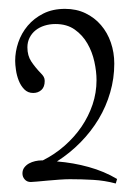

<svg xmlns="http://www.w3.org/2000/svg" viewBox="-20 -652 302 438"><path d="M244.1 -233.4Q218.8 -240.2 192.4 -241.7Q166 -243.2 139.6 -243.2Q129.4 -243.2 115.5 -242.2Q101.6 -241.2 88.4 -240Q75.2 -238.8 64.5 -237.8Q53.7 -236.8 50.3 -236.8Q41.5 -236.8 36.4 -242.7Q31.2 -248.5 31.2 -256.3Q31.2 -264.2 35.4 -269.8Q39.6 -275.4 46.1 -279.1Q52.7 -282.7 60.3 -284.4Q67.9 -286.1 74.7 -286.1H77.6Q105 -299.8 127.4 -319.6Q149.9 -339.4 166 -363Q182.1 -386.7 191.2 -413.6Q200.2 -440.4 200.2 -469.2Q200.2 -488.8 195.3 -511.2Q190.4 -533.7 179.4 -552.7Q168.5 -571.8 150.6 -584.5Q132.8 -597.2 106.4 -597.2Q93.3 -597.2 81.5 -593.5Q69.8 -589.8 61.3 -583Q52.7 -576.2 47.6 -566.2Q42.5 -556.2 42.5 -543.9Q42.5 -524.9 51.5 -511.5Q60.5 -498 73.7 -484.4Q77.6 -480.5 79.8 -476.6Q82 -472.7 82 -467.3Q82 -453.6 74.5 -446.8Q66.9 -439.9 55.7 -439.9Q43.5 -439.9 35.4 -448.2Q27.3 -456.5 22.7 -468.3Q18.1 -480 16.4 -492.4Q14.6 -504.9 14.6 -513.2Q14.6 -534.2 21.7 -555.2Q28.8 -576.2 43.2 -593.3Q57.6 -610.4 78.9 -621.1Q100.1 -631.8 128.4 -631.8Q154.3 -631.8 175 -621.8Q195.8 -611.8 210.4 -594.7Q225.1 -577.6 232.9 -554.9Q240.7 -532.2 240.7 -506.8Q240.7 -473.1 231.4 -441.2Q222.2 -409.2 205.1 -380.6Q188 -352.1 163.8 -327.4Q139.6 -302.7 109.9 -283.7Q147 -280.8 182.4 -271Q217.8 -261.2 247.1 -243.7Z"/></svg>

Font: Montez
Style: Regular
Weight: 400
Designer: Astigmatic (AOETI)
Foundry: Astigmatic (AOETI)
Version: Version 1.001